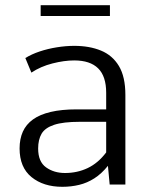

<svg xmlns="http://www.w3.org/2000/svg" viewBox="-20 -718 586 747"><path d="M222.7 8.8Q148.9 8.8 102.5 -29.1Q56.2 -66.9 56.2 -140.6Q56.2 -177.2 68.8 -205.6Q81.5 -233.9 108.2 -253.2Q134.8 -272.5 177.2 -282.5Q219.7 -292.5 278.3 -292.5H393.1V-356.9Q393.1 -421.4 361.8 -452.1Q330.6 -482.9 268.6 -482.9Q230 -482.9 184.1 -471.2Q138.2 -459.5 102.1 -435.5L78.6 -492.2Q103 -507.3 134.5 -517.8Q166 -528.3 200.9 -533.9Q235.8 -539.6 269 -539.6Q328.1 -539.6 372.8 -521.2Q417.5 -502.9 442.6 -461.2Q467.8 -419.4 467.8 -348.6V0H406.7L399.9 -72.8Q375 -42 347.2 -24.2Q319.3 -6.3 288.1 1.2Q256.8 8.8 222.7 8.8ZM232.9 -44.9Q280.8 -44.9 321.3 -64.2Q361.8 -83.5 393.1 -125V-244.1H290.5Q226.1 -244.1 190.7 -232.4Q155.3 -220.7 141.8 -197.8Q128.4 -174.8 128.4 -140.1Q128.4 -88.9 159.2 -66.9Q189.9 -44.9 232.9 -44.9ZM138.2 -655.8V-697.8H407.7V-655.8Z"/></svg>

Font: Comme Light
Style: Regular
Weight: 300
Version: Version 1.000;gftools[0.9.27]